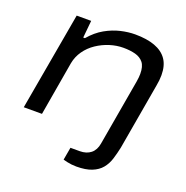

<svg xmlns="http://www.w3.org/2000/svg" viewBox="-130 -659 943 971"><g transform="rotate(20 341.5 -174.0)"><path d="M383 191Q370 191 357 189.5Q344 188 332.5 185.5Q321 183 311 180L323 112H373Q409 112 432 93.5Q455 75 461 39L523 -318Q525 -330 526 -340.5Q527 -351 527 -360Q527 -400 511 -420Q495 -440 467 -447.5Q439 -455 402 -455Q366 -455 329.5 -443.5Q293 -432 261 -410.5Q229 -389 207.5 -358.5Q186 -328 179 -291L129 0H31L124 -527H202L193 -434H202Q237 -475 277 -497.5Q317 -520 357.5 -529.5Q398 -539 435 -539Q498 -539 541.5 -523Q585 -507 607.5 -474.5Q630 -442 630 -390Q630 -376 628.5 -362Q627 -348 624 -332L562 25Q555 58 545.5 88.5Q536 119 517 142Q498 165 465.5 178Q433 191 383 191Z"/></g></svg>

Font: Archivo Expanded
Style: Italic
Weight: 400
Width: 7
Italic angle: -10°
Designer: Hector Gatti
Foundry: Omnibus-Type
Version: Version 2.001